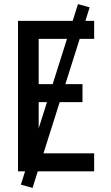

<svg xmlns="http://www.w3.org/2000/svg" viewBox="-20 -837 540 938"><path d="M68 0V-735H440V-647H169V-426H383V-338H169V-88H440V0ZM139 81 82 65 361 -817 418 -801Z"/></svg>

Font: Iosevka SS18 Semibold
Style: Regular
Weight: 600
Monospace: yes
Designer: Belleve Invis
Foundry: Belleve Invis
Version: Version 25.1.1; ttfautohint (v1.8.4)